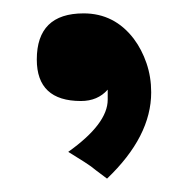

<svg xmlns="http://www.w3.org/2000/svg" viewBox="-20 -326 279 287"><path d="M124 -71Q117 -77 106 -84Q95 -91 82 -99Q141 -141 141 -177V-192Q126 -175 101 -175Q35 -175 35 -237Q35 -306 105 -306Q151 -306 180 -268Q192 -252 199 -231.5Q206 -211 206 -188Q206 -122 140 -59Z"/></svg>

Font: Ekushey Lal Sabuj Normal
Style: Bold
Weight: 700
Designer: Al Mamun Sumon
Foundry: Al Mamun Sumon
Version: Version 1.0